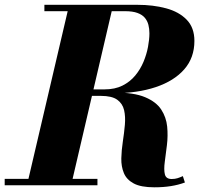

<svg xmlns="http://www.w3.org/2000/svg" viewBox="-56 -770 868 798"><path d="M56 0 231.5 -750H414.5L239.5 0ZM-36.5 0V-26.5H349V0ZM585.5 8.5Q529.5 8.5 499.8 -7.5Q470 -23.5 458.8 -50.8Q447.5 -78 448.2 -111.8Q449 -145.5 454.5 -181.5Q460 -217.5 463 -251.2Q466 -285 459.8 -312.2Q453.5 -339.5 431.2 -355.5Q409 -371.5 363 -371.5H299V-385.5H420Q501 -385.5 547.2 -366Q593.5 -346.5 614.2 -314.5Q635 -282.5 638.8 -244Q642.5 -205.5 637.8 -167.2Q633 -129 628.8 -97Q624.5 -65 629.2 -45.5Q634 -26 657.5 -26Q671.5 -26 682.2 -29.5Q693 -33 704 -38L712.5 -11.5Q685.5 -1.5 654.2 3.5Q623 8.5 585.5 8.5ZM299 -382.5V-398.5H378.5Q421.5 -398.5 453 -414.2Q484.5 -430 506 -456Q527.5 -482 540.5 -513.2Q553.5 -544.5 559.2 -575.5Q565 -606.5 565 -631.5Q565 -650 560.8 -666.8Q556.5 -683.5 545.8 -696.2Q535 -709 515.2 -716.2Q495.5 -723.5 463.5 -723.5H128.5V-750H515Q580.5 -750 634.2 -735.5Q688 -721 720 -688Q752 -655 752 -600Q752 -530 709.8 -481.8Q667.5 -433.5 591.5 -408Q515.5 -382.5 415 -382.5Z"/></svg>

Font: Bodoni Moda 9pt ExtraBold
Style: Italic
Weight: 800
Italic angle: -13°
Designer: Owen Earl
Foundry: indestructible type
Version: Version 2.004